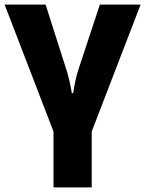

<svg xmlns="http://www.w3.org/2000/svg" viewBox="-20 -569 627 829"><path d="M376 240V-1L587 -549H411L320 -273Q312 -250 305.5 -219.5Q299 -189 296 -167H290Q287 -188 279.5 -220.5Q272 -253 265 -273L177 -549H0L211 -1V240Z"/></svg>

Font: Noto Sans UI Extra
Style: Regular
Weight: 800
Designer: Monotype Design Team
Foundry: Monotype Imaging Inc.
Version: Version 1.901